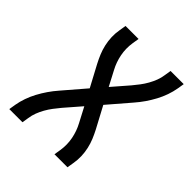

<svg xmlns="http://www.w3.org/2000/svg" viewBox="-200 -868 1001 1001"><g transform="rotate(45 300.0 -367.5)"><path d="M29 0 35 -37Q40 -66 50 -94.5Q60 -123 74.5 -150Q89 -177 106.5 -202.5Q124 -228 145 -252L249 -373L186 -491Q174 -514 164 -538Q154 -562 148 -588.5Q142 -615 141 -642.5Q140 -670 145 -698L151 -735H247L241 -698Q234 -653 242.5 -610Q251 -567 271 -530L314 -448L392 -538Q407 -556 421 -574.5Q435 -593 446.5 -613.5Q458 -634 466 -655Q474 -676 477 -698L483 -735H580L574 -698Q569 -669 559 -640.5Q549 -612 534.5 -585Q520 -558 502.5 -532.5Q485 -507 464 -483L360 -362L423 -244Q435 -221 445 -197Q455 -173 461 -146.5Q467 -120 468 -92.5Q469 -65 464 -37L458 0H362L368 -37Q375 -82 366.5 -125Q358 -168 338 -205L295 -287L217 -197Q202 -179 188 -160.5Q174 -142 162.5 -121.5Q151 -101 143 -80Q135 -59 132 -37L126 0Z"/></g></svg>

Font: Iosevka Curly Medium Extended
Style: Italic
Weight: 500
Width: 7
Italic angle: -9°
Monospace: yes
Designer: Belleve Invis
Foundry: Belleve Invis
Version: Version 11.1.0; ttfautohint (v1.8.3)